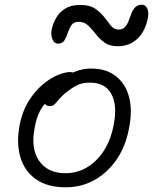

<svg xmlns="http://www.w3.org/2000/svg" viewBox="-20 -786 652 818"><path d="M260 12Q182 12 133 -22.5Q84 -57 66.5 -117.5Q49 -178 64 -256Q76 -314 102.5 -356Q129 -398 161.5 -425.5Q194 -453 225.5 -466Q257 -479 278 -479Q286 -479 291 -477Q296 -475 298.5 -470.5Q301 -466 299 -458Q295 -442 287 -429.5Q279 -417 256 -405Q216 -385 190.5 -363Q165 -341 150 -312.5Q135 -284 128 -243Q110 -154 146.5 -101Q183 -48 259 -48Q334 -48 390 -103.5Q446 -159 464 -252Q481 -337 454.5 -385.5Q428 -434 363 -434Q329 -434 306.5 -422Q284 -410 259 -390Q240 -374 230 -361.5Q220 -349 212.5 -341.5Q205 -334 192 -334Q179 -334 174 -341Q169 -348 172 -363Q176 -383 194.5 -406Q213 -429 241 -449Q269 -469 301.5 -481.5Q334 -494 367 -494Q433 -494 474.5 -461Q516 -428 530.5 -370Q545 -312 529 -236Q515 -162 476.5 -106Q438 -50 382.5 -19Q327 12 260 12ZM227 -600Q211 -600 203.5 -618.5Q196 -637 200 -659Q205 -685 219 -709.5Q233 -734 258 -749.5Q283 -765 321 -765Q362 -765 385.5 -749Q409 -733 424.5 -712.5Q440 -692 453 -676Q466 -660 486 -660Q502 -660 512 -670.5Q522 -681 528 -697Q534 -713 540 -729Q546 -745 556.5 -755.5Q567 -766 585 -766Q599 -766 607 -750.5Q615 -735 610 -708Q598 -651 564.5 -620Q531 -589 482 -589Q447 -589 425.5 -604.5Q404 -620 388 -641Q372 -662 355.5 -677.5Q339 -693 315 -693Q294 -693 284.5 -679Q275 -665 269 -646.5Q263 -628 254.5 -614Q246 -600 227 -600Z"/></svg>

Font: Shantell Sans Light
Style: Italic
Weight: 300
Italic angle: -11°
Designer: Stephen Nixon, Anya Danilova, Shantell Martin
Foundry: Arrow Type
Version: Version 1.008;[ac192a2d6]